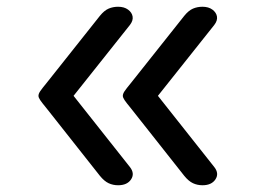

<svg xmlns="http://www.w3.org/2000/svg" viewBox="-20 -535 765 569"><path d="M330 14Q315 14 302 8Q289 2 276 -14L118 -214Q104 -231 99 -238.5Q94 -246 94 -251Q94 -257 99 -264.5Q104 -272 118 -289L276 -488Q289 -504 302 -509.5Q315 -515 330 -515Q348 -515 359.5 -506.5Q371 -498 373 -486Q375 -474 365 -461L198 -251L365 -40Q380 -21 368.5 -3.5Q357 14 330 14ZM580 14Q565 14 552 8Q539 2 526 -14L368 -214Q354 -231 349 -238.5Q344 -246 344 -251Q344 -257 349 -264.5Q354 -272 368 -289L526 -488Q539 -504 552 -509.5Q565 -515 580 -515Q598 -515 609.5 -506.5Q621 -498 623 -486Q625 -474 615 -461L448 -251L615 -40Q630 -21 618.5 -3.5Q607 14 580 14Z"/></svg>

Font: Playwrite CL
Style: Regular
Weight: 400
Designer: Veronika Burian, José Scaglione
Foundry: TypeTogether
Version: Version 1.002